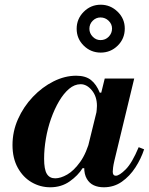

<svg xmlns="http://www.w3.org/2000/svg" viewBox="-20 -783 631 814"><path d="M193 11Q151 11 114.5 -10Q78 -31 55.5 -71.5Q33 -112 33 -168Q33 -226 56.5 -278.5Q80 -331 119.5 -372.5Q159 -414 207 -438Q255 -462 303 -462Q343 -462 366 -443.5Q389 -425 403 -390H410L388 -299Q389 -309 390 -317.5Q391 -326 391 -334Q391 -374 369.5 -400Q348 -426 322 -426Q296 -426 273 -406.5Q250 -387 230.5 -354Q211 -321 196.5 -280Q182 -239 174.5 -195Q167 -151 167 -110Q167 -65 178.5 -46Q190 -27 214 -27Q237 -27 265 -43Q293 -59 320 -96.5Q347 -134 364 -199L337 -70H330Q311 -39 275.5 -14Q240 11 193 11ZM420 11Q396 11 377.5 2.5Q359 -6 348 -25Q337 -44 337 -73Q337 -86 339.5 -102Q342 -118 351 -153L424 -450H549L465 -102Q461 -85 459.5 -73Q458 -61 458 -55Q458 -38 471 -38Q486 -38 513 -65Q540 -92 568 -159L591 -150Q578 -110 554 -73Q530 -36 496.5 -12.5Q463 11 420 11ZM407 -560Q365 -560 335 -589.5Q305 -619 305 -661Q305 -703 335 -733Q365 -763 407 -763Q448 -763 478.5 -733.5Q509 -704 509 -662Q509 -619 479 -589.5Q449 -560 407 -560ZM406 -613Q427 -613 441 -627.5Q455 -642 455 -662Q455 -681 440.5 -695Q426 -709 406 -709Q387 -709 373 -695Q359 -681 359 -661Q359 -642 373 -627.5Q387 -613 406 -613Z"/></svg>

Font: Libre Bodoni SemiBold
Style: Italic
Weight: 600
Italic angle: -13°
Version: Version 2.003